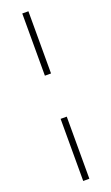

<svg xmlns="http://www.w3.org/2000/svg" viewBox="-181 -858 592 1020"><g transform="rotate(-20 115.5 -347.5)"><path d="M98.1 126V-225.1H132.8V126ZM98.1 -469.2V-820.8H132.8V-469.2Z"/></g></svg>

Font: Trueno UltraLight
Style: Regular
Weight: 250
Designer: Julieta Ulanovsky
Foundry: Julieta Ulanovsky
Version: Version 3.001b | FøM Fix